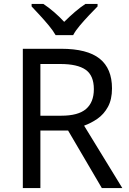

<svg xmlns="http://www.w3.org/2000/svg" viewBox="-20 -964 662 984"><path d="M294 -714Q427 -714 490.5 -663.5Q554 -613 554 -511Q554 -454 533 -416Q512 -378 479.5 -355.5Q447 -333 411 -320L607 0H502L329 -295H187V0H97V-714ZM289 -636H187V-371H294Q381 -371 421 -405.5Q461 -440 461 -507Q461 -577 419 -606.5Q377 -636 289 -636ZM265 -784Q252 -807 230 -833.5Q208 -860 184 -886Q160 -912 142 -931V-944H202Q228 -927 256 -903Q284 -879 309 -852Q336 -879 364 -903Q392 -927 418 -944H480V-931Q461 -912 436.5 -886Q412 -860 389.5 -833.5Q367 -807 355 -784Z"/></svg>

Font: Noto Sans Khudawadi
Style: Regular
Weight: 400
Designer: Monotype Design Team
Foundry: Monotype Imaging Inc.
Version: Version 2.003; ttfautohint (v1.8.4.7-5d5b)